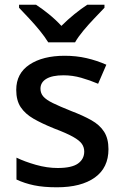

<svg xmlns="http://www.w3.org/2000/svg" viewBox="-20 -786 524 816"><path d="M441 -152Q441 -73 383 -31.5Q325 10 222 10Q165 10 124.5 1.5Q84 -7 50 -23V-116Q85 -99 132.5 -85.5Q180 -72 225 -72Q285 -72 311.5 -91Q338 -110 338 -142Q338 -160 328 -174.5Q318 -189 290.5 -204.5Q263 -220 210 -240Q158 -261 122.5 -281.5Q87 -302 68 -330.5Q49 -359 49 -404Q49 -474 105.5 -511.5Q162 -549 255 -549Q304 -549 347.5 -539Q391 -529 432 -511L397 -430Q362 -445 325 -455.5Q288 -466 250 -466Q202 -466 177 -451Q152 -436 152 -409Q152 -390 164 -376Q176 -362 204.5 -348Q233 -334 283 -314Q333 -295 368.5 -275Q404 -255 422.5 -226Q441 -197 441 -152ZM185 -606Q171 -629 149 -656Q127 -683 103 -708.5Q79 -734 61 -753V-766H133Q159 -749 187.5 -726Q216 -703 241 -676Q268 -703 296.5 -726Q325 -749 351 -766H424V-753Q406 -734 381.5 -708.5Q357 -683 334.5 -656Q312 -629 299 -606Z"/></svg>

Font: Noto Sans Myanmar Medium
Style: Regular
Weight: 500
Designer: Monotype Design Team
Foundry: Monotype Imaging Inc.
Version: Version 2.107; ttfautohint (v1.8.4.7-5d5b)